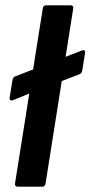

<svg xmlns="http://www.w3.org/2000/svg" viewBox="-20 -703 341 723"><path d="M28.7 -325.5Q23 -323.5 19.2 -326.3Q15.3 -329.1 16.3 -334.8L27 -401.7Q29 -412.8 38.7 -415.8L289.2 -513.2Q295.3 -515.2 298.4 -512.5Q301.6 -509.9 300.3 -503.9L289.6 -436.6Q288.6 -427.3 277.9 -422.9L90.8 -351ZM46.5 0Q41.5 0 38.5 -3.3Q35.5 -6.7 36.5 -11.7L141.1 -671.3Q143.1 -683 153.5 -683H245.8Q251.4 -683 254.1 -680Q256.8 -677 255.8 -671.3L151.5 -11.7Q149.5 0 139.1 0Z"/></svg>

Font: Sofia Sans Hairline
Style: Italic
Weight: 1
Italic angle: -9°
Designer: Botio Nikoltchev, Ani Petrova
Foundry: lettersoup
Version: Version 4.102